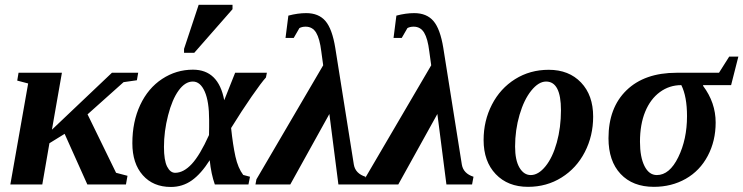

<svg xmlns="http://www.w3.org/2000/svg" viewBox="-20 -758 3054 789"><path d="M547.9 -459 542.5 -428.2 487.8 -420.4 339.8 -288.1 457 -47.9 503.9 -35.6 497.6 0H338.9L245.6 -208L183.1 -169.4L153.8 0H22.5L95.7 -415L50.8 -426.8L56.2 -459H234.4L193.4 -225.1L439.9 -459Z M1007.3 -31.7 1001 0H862.8Q847.7 -42.5 841.8 -99.6Q806.2 -43.5 768.1 -16.6Q730 10.3 682.1 10.3Q609.4 10.3 566.7 -38.1Q523.9 -86.4 523.9 -169.4Q523.9 -257.8 556.2 -326.7Q588.4 -395.5 646.2 -433.6Q704.1 -471.7 772.9 -471.7Q877.9 -471.7 901.4 -346.2L946.3 -459H1076.7L1072.8 -439.5Q1054.7 -419.9 1013.9 -361.1Q973.1 -302.2 929.7 -231.9Q937 -162.1 947.5 -114.7Q958 -67.4 979.5 -39.1ZM839.4 -264.6Q839.4 -340.8 821.3 -381.8Q803.2 -422.9 772.5 -422.9Q740.7 -422.9 714.1 -386.2Q687.5 -349.6 670.7 -283.9Q653.8 -218.3 653.8 -154.3Q653.8 -99.1 666.7 -73.5Q679.7 -47.9 699.7 -47.9Q734.4 -47.9 768.1 -84.2Q801.8 -120.6 838.9 -203.1L839.4 -235.4ZM736.3 -541V-557.1L796.4 -738.3H935.5V-720.2L778.3 -541Z M1333.5 -289.6 1172.9 0H1029.8L1033.7 -21L1308.1 -489.7L1300.3 -546.9Q1293.9 -599.1 1279.1 -623.8Q1264.2 -648.4 1235.8 -648.4Q1221.2 -648.4 1210.4 -642.6L1187 -602.1H1153.3L1165 -693.8Q1203.6 -704.1 1238.3 -704.1Q1289.6 -704.1 1317.4 -671.6Q1345.2 -639.2 1357.9 -560.5L1434.1 -81.5Q1440.4 -44.9 1481.9 -31.7L1476.1 0H1370.6Z M1777.3 -289.6 1616.7 0H1473.6L1477.5 -21L1752 -489.7L1744.1 -546.9Q1737.8 -599.1 1722.9 -623.8Q1708 -648.4 1679.7 -648.4Q1665 -648.4 1654.3 -642.6L1630.9 -602.1H1597.2L1608.9 -693.8Q1647.5 -704.1 1682.1 -704.1Q1733.4 -704.1 1761.2 -671.6Q1789.1 -639.2 1801.8 -560.5L1877.9 -81.5Q1884.3 -44.9 1925.8 -31.7L1919.9 0H1814.5Z M2285.2 -305.2Q2285.2 -422.9 2224.1 -422.9Q2193.4 -422.9 2163.3 -385.7Q2133.3 -348.6 2115 -286.1Q2096.7 -223.6 2096.7 -155.8Q2096.7 -99.6 2114.7 -69.1Q2132.8 -38.6 2161.1 -38.6Q2192.4 -38.6 2221.7 -74.7Q2251 -110.8 2268.1 -172.4Q2285.2 -233.9 2285.2 -305.2ZM2149.9 9.8Q2066.9 9.8 2017.1 -42.5Q1967.3 -94.7 1967.3 -182.6Q1967.3 -261.7 2001.5 -328.1Q2035.6 -394.5 2096.9 -432.9Q2158.2 -471.2 2234.9 -471.2Q2317.9 -471.2 2367.7 -418.9Q2417.5 -366.7 2417.5 -278.8Q2417.5 -199.7 2383.3 -133.3Q2349.1 -66.9 2287.8 -28.6Q2226.6 9.8 2149.9 9.8Z M2679.2 -38.6Q2731.4 -38.6 2767.3 -112.1Q2803.2 -185.5 2803.2 -280.8Q2803.2 -361.3 2779.8 -408.2Q2730.5 -408.2 2691.7 -379.6Q2652.8 -351.1 2631.3 -298.8Q2609.9 -246.6 2609.9 -175.3Q2609.9 -112.8 2628.4 -75.7Q2647 -38.6 2679.2 -38.6ZM2869.6 -408.2 2869.1 -405.3Q2920.9 -336.4 2920.9 -254.4Q2920.9 -178.7 2888.4 -117.4Q2856 -56.2 2797.9 -23.2Q2739.7 9.8 2667 9.8Q2580.1 9.8 2530.3 -43.2Q2480.5 -96.2 2480.5 -189.9Q2480.5 -315.4 2554.7 -387.2Q2628.9 -459 2760.3 -459H2934.6L2976.6 -525.4H3014.2L2984.4 -408.2Z"/></svg>

Font: Liberation Serif
Style: Bold Italic
Weight: 700
Italic angle: -16.333°
Designer: Steve Matteson
Foundry: Ascender Corporation
Version: Version 2.1.5